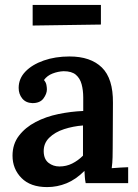

<svg xmlns="http://www.w3.org/2000/svg" viewBox="-20 -746 561 782"><path d="M329 0Q326 -15 325.5 -25.5Q325 -36 324 -50Q289 -15 251 0.5Q213 16 172 16Q104 16 67.5 -21Q31 -58 31 -112Q31 -159 57 -193Q83 -227 125 -249Q167 -271 218 -281.5Q269 -292 319 -294V-349Q319 -378 312.5 -402.5Q306 -427 289 -441.5Q272 -456 239 -456Q216 -455 194 -446.5Q172 -438 159 -420Q167 -411 169 -400.5Q171 -390 171 -382Q171 -364 157 -345Q143 -326 112 -326Q85 -327 70.5 -345Q56 -363 56 -388Q56 -426 83.5 -454.5Q111 -483 158 -499.5Q205 -516 263 -516Q349 -516 395 -471Q441 -426 440 -327Q440 -274 439.5 -234.5Q439 -195 439 -143Q439 -128 438.5 -105.5Q438 -83 435 -61Q473 -64 502 -65V0ZM318 -235Q278 -232 241 -220Q204 -208 180.5 -185Q157 -162 158 -128Q159 -97 178 -82.5Q197 -68 222 -68Q250 -68 274 -80Q298 -92 318 -112Q318 -122 318 -133Q318 -144 318 -155Q318 -169 318 -190Q318 -211 318 -235ZM113 -642V-726H391V-646Z"/></svg>

Font: Lora SemiBold
Style: Regular
Weight: 600
Designer: Olga Karpushina, Alexei Vanyashin (Cyrillic)
Foundry: Cyreal
Version: Version 3.011; ttfautohint (v1.8.4.7-5d5b)